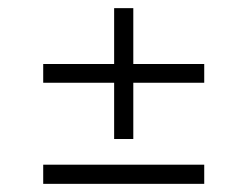

<svg xmlns="http://www.w3.org/2000/svg" viewBox="-20 -549 607 471"><path d="M86 -346V-392H481V-346ZM86 -98V-145H481V-98ZM260 -208V-529H307V-208Z"/></svg>

Font: Piazzolla Thin ExtraLight
Style: Regular
Weight: 250
Version: Version 2.005